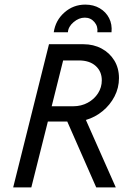

<svg xmlns="http://www.w3.org/2000/svg" viewBox="-20 -818 582 838"><path d="M37.5 0 193.8 -625H343.8Q388.2 -625 423.3 -606.2Q458.3 -587.5 478.8 -554.2Q499.3 -520.8 499.3 -477.1Q499.3 -434.7 479.9 -397.2Q460.4 -359.7 427.8 -333Q395.1 -306.2 354.9 -294.4L485.4 0H400L273.6 -287.5H188.9L116.7 0ZM205.6 -354.2H299.3Q334.7 -354.2 363.2 -369.8Q391.7 -385.4 408 -411.1Q424.3 -436.8 424.3 -467.4Q424.3 -506.2 397.6 -530.2Q370.8 -554.2 324.3 -554.2H255.6ZM214.6 -677.1Q222.2 -729.2 261.1 -763.5Q300 -797.9 352.1 -797.9Q388.2 -797.9 415.3 -781.9Q442.4 -766 456.2 -738.9Q470.1 -711.8 466.7 -677.1H404.9Q408.3 -702.8 392 -721.9Q375.7 -741 350 -741Q324.3 -741 301 -721.2Q277.8 -701.4 276.4 -677.1Z"/></svg>

Font: Afacad
Style: Italic
Weight: 400
Italic angle: -14°
Designer: Kristian Moeller
Foundry: Dicotype
Version: Version 1.000